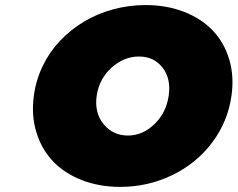

<svg xmlns="http://www.w3.org/2000/svg" viewBox="-20 -728 938 758"><path d="M113.8 -351.1Q122.1 -412.6 148.9 -468Q175.8 -523.4 217 -566.9Q258.3 -610.4 310.8 -642.1Q363.3 -673.8 425.8 -690.9Q488.3 -708 555.2 -708Q638.2 -708 706.8 -681.2Q775.4 -654.3 820.1 -607.4Q864.7 -560.5 884.8 -494.1Q904.8 -427.7 894 -351.1Q879.9 -248.5 818.1 -166Q756.3 -83.5 660.6 -36.9Q564.9 9.8 454.1 9.8Q371.1 9.8 302.2 -17.3Q233.4 -44.4 188.5 -92Q143.6 -139.6 123.3 -206.8Q103 -273.9 113.8 -351.1ZM484.9 -192.9Q543 -192.9 589.6 -237.8Q636.2 -282.7 646 -350.1Q655.8 -417.5 621.6 -461.2Q587.4 -504.9 528.8 -504.9Q469.2 -504.9 420.4 -460.9Q371.6 -417 361.8 -350.1Q352.1 -283.2 388.9 -238Q425.8 -192.9 484.9 -192.9Z"/></svg>

Font: Trueno UltraBlack
Style: Italic
Weight: 950
Designer: Julieta Ulanovsky
Foundry: Julieta Ulanovsky
Version: Version 3.001b | FøM Fix